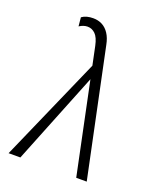

<svg xmlns="http://www.w3.org/2000/svg" viewBox="-131 -778 710 859"><g transform="rotate(20 223.5 -348.5)"><path d="M336 0 214 -584Q206 -622 190 -637.5Q174 -653 153 -653Q143 -653 133 -649.5Q123 -646 114 -640L110 -682Q121 -690 134.5 -693.5Q148 -697 164 -697Q188 -697 207 -687Q226 -677 239.5 -656.5Q253 -636 259 -605L386 0ZM14 0 235 -502 252 -454 70 0Z"/></g></svg>

Font: Ancizar Sans Thin
Style: Italic
Weight: 100
Italic angle: -4°
Designer: Cesar Puertas, Viviana Monsalve, Julian Moncada, Julian Prieto, Jose Castro, Mariel Hernandez, Felipe Aragon, Sara Alarc
Version: Version 8.100